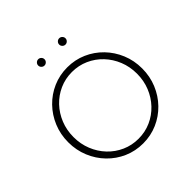

<svg xmlns="http://www.w3.org/2000/svg" viewBox="-256 -1281 1528 1528"><g transform="rotate(-45 508.0 -516.5)"><path d="M507.5 16Q421 16 345.5 -17Q270 -50 213 -108.8Q156 -167.5 123.8 -245.2Q91.5 -323 91.5 -412Q91.5 -501.5 123.8 -579Q156 -656.5 213 -715.2Q270 -774 345.5 -807Q421 -840 507.5 -840Q594 -840 669.5 -807Q745 -774 802 -715.2Q859 -656.5 891.2 -579Q923.5 -501.5 923.5 -412Q923.5 -323 891.2 -245.2Q859 -167.5 802 -108.8Q745 -50 669.5 -17Q594 16 507.5 16ZM507.5 -36.5Q582.5 -36.5 647.5 -65.5Q712.5 -94.5 761.2 -146Q810 -197.5 837.5 -265.5Q865 -333.5 865 -412Q865 -490.5 837.5 -558.5Q810 -626.5 761.2 -678Q712.5 -729.5 647.5 -758.5Q582.5 -787.5 507.5 -787.5Q433 -787.5 368 -758.5Q303 -729.5 254.2 -678Q205.5 -626.5 178 -558.5Q150.5 -490.5 150.5 -412Q150.5 -333.5 178 -265.5Q205.5 -197.5 254.2 -146Q303 -94.5 368 -65.5Q433 -36.5 507.5 -36.5ZM626 -978Q611.5 -978 601 -988.5Q590.5 -999 590.5 -1013.5Q590.5 -1028 601 -1038.5Q611.5 -1049 626 -1049Q640.5 -1049 651 -1038.5Q661.5 -1028 661.5 -1013.5Q661.5 -999 651 -988.5Q640.5 -978 626 -978ZM390 -978Q375.5 -978 365 -988.5Q354.5 -999 354.5 -1013.5Q354.5 -1028 365 -1038.5Q375.5 -1049 390 -1049Q404.5 -1049 415 -1038.5Q425.5 -1028 425.5 -1013.5Q425.5 -999 415 -988.5Q404.5 -978 390 -978Z"/></g></svg>

Font: Spartan Thin Light
Style: Regular
Weight: 300
Version: Version 1.004